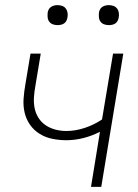

<svg xmlns="http://www.w3.org/2000/svg" viewBox="-20 -729 540 749"><path d="M335 0 370 -215Q339 -199 305.5 -190.5Q272 -182 239 -182Q211 -182 184 -187.5Q157 -193 134.5 -207Q112 -221 97 -242.5Q82 -264 76 -290Q70 -316 72 -344Q74 -372 79 -400L99 -520H139L118 -394Q114 -372 112.5 -350Q111 -328 115 -307.5Q119 -287 130 -269.5Q141 -252 158 -240.5Q175 -229 196 -223.5Q217 -218 239 -218Q274 -218 310.5 -230Q347 -242 378 -263L421 -520H461L375 0ZM405 -631Q395 -631 386.5 -634Q378 -637 372.5 -644Q367 -651 366 -660.5Q365 -670 366 -680Q367 -686 370 -692Q373 -698 379 -702Q385 -706 391.5 -707.5Q398 -709 404 -709Q414 -709 422.5 -706Q431 -703 436.5 -696Q442 -689 443.5 -679.5Q445 -670 443 -660Q442 -654 439 -648Q436 -642 430.5 -638Q425 -634 418 -632.5Q411 -631 405 -631ZM205 -631Q195 -631 186.5 -634Q178 -637 172.5 -644Q167 -651 166 -660.5Q165 -670 166 -680Q167 -686 170 -692Q173 -698 179 -702Q185 -706 191.5 -707.5Q198 -709 204 -709Q214 -709 222.5 -706Q231 -703 236.5 -696Q242 -689 243.5 -679.5Q245 -670 243 -660Q242 -654 239 -648Q236 -642 230.5 -638Q225 -634 218 -632.5Q211 -631 205 -631Z"/></svg>

Font: Iosevka Term Curly Extralight
Style: Italic
Weight: 200
Italic angle: -9°
Designer: Belleve Invis
Foundry: Belleve Invis
Version: Version 32.3.0